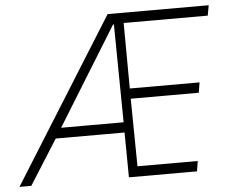

<svg xmlns="http://www.w3.org/2000/svg" viewBox="-77 -764 984 823"><g transform="rotate(-5 415.5 -352.5)"><path d="M-26 0 415 -705H850L842 -661H462L480 -694L482 -365L455 -379H782L775 -335H455L482 -347L486 -17L466 -44H745L738 0H445L443 -207L456 -193H129L157 -209L25 0ZM434 -658 166 -224 146 -237H449L443 -225L438 -658Z"/></g></svg>

Font: Nunito Sans 7pt Condensed ExtraLight
Style: Italic
Weight: 250
Width: 3
Italic angle: -9°
Designer: Vernon Adams
Foundry: Vernon Adams
Version: Version 3.101;gftools[0.9.27]